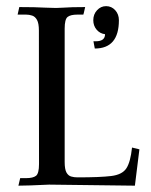

<svg xmlns="http://www.w3.org/2000/svg" viewBox="-20 -601 489 622"><path d="M417 0.5Q379.9 0.5 139.2 -2.9Q68.8 0.5 39.6 0.5L45.4 -23.9H64.5Q86.9 -23.9 96.7 -31.5Q106.4 -39.1 106.4 -69.8L106 -502Q106 -525.4 99.9 -536.4Q93.8 -547.4 84.2 -550.5Q74.7 -553.7 64.5 -553.7H37.1L42.5 -578.1Q94.7 -578.1 127.4 -576.2Q146.5 -575.2 161.6 -575.2Q172.9 -575.2 185.5 -576.2Q209 -578.1 255.9 -578.1Q250.5 -553.7 250 -553.7H231Q208.5 -553.7 199 -546.1Q189.5 -538.6 189.5 -508.3V-76.2Q189.5 -52.7 195.3 -42.2Q201.2 -31.7 210.7 -29.1Q220.2 -26.4 231 -26.4Q304.7 -26.4 340.3 -30.8Q376 -35.2 389.4 -55.7Q402.8 -76.2 407.7 -123Q417 -120.6 431.6 -117.2ZM287.1 -443.8 285.6 -451.7Q284.7 -458.5 283.7 -461.9Q282.7 -465.3 282.7 -467.3H290.5Q320.3 -467.3 320.3 -490.2Q303.7 -492.2 293 -504.9Q282.2 -517.6 282.2 -535.6Q282.2 -554.7 294.4 -567.9Q306.6 -581.1 323.7 -581.1Q341.3 -581.1 353.3 -567.9Q365.2 -554.7 365.2 -535.6Q365.2 -443.8 287.1 -443.8Z"/></svg>

Font: Quaaykop
Style: Regular
Weight: 400
Designer: Tup Wanders
Foundry: Free font, DO NOT SELL
Version: Version 1.00;July 31, 2023;FontCreator 11.5.0.2430 64-bit